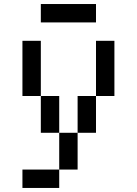

<svg xmlns="http://www.w3.org/2000/svg" viewBox="-20 -929 676 949"><path d="M90.9 -727.3V-454.5H181.8V-727.3ZM454.5 -727.3V-454.5H545.5V-727.3ZM272.7 -272.7V-90.9H363.6V-272.7ZM272.7 -90.9H90.9V0H272.7ZM363.6 -454.5V-272.7H454.5V-454.5ZM181.8 -454.5V-272.7H272.7V-454.5ZM181.8 -909.1V-818.2H454.5V-909.1Z"/></svg>

Font: Departure Mono
Style: Regular
Weight: 400
Monospace: yes
Designer: Helena Zhang
Version: Version 1.500;Glyphs 3.3.1 (3343)